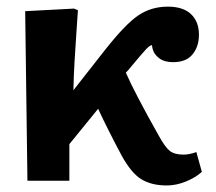

<svg xmlns="http://www.w3.org/2000/svg" viewBox="-20 -547 653 581"><path d="M484.9 14.2Q438.5 14.2 408 -4.4Q377.4 -22.9 348.1 -76.2Q306.2 -154.8 276.9 -217.8L189.9 -110.8V0H63L56.2 -513.2L204.1 -521L215.8 -516.1Q214.8 -497.6 211.4 -451.2Q208 -404.8 205.6 -361.6Q203.1 -318.4 202.1 -273.9L297.9 -396Q359.9 -474.6 398.9 -500.7Q438 -526.9 487.8 -526.9Q534.2 -526.9 558.1 -504.2Q582 -481.4 582 -441.9Q582 -406.2 562.7 -382.6Q543.5 -358.9 503.9 -358.9Q489.3 -358.9 476.3 -363Q463.4 -367.2 452.4 -379.4Q441.4 -391.6 439.9 -410.2Q434.1 -410.6 422.6 -398.7Q411.1 -386.7 368.2 -335L360.8 -327.1Q387.2 -266.6 460 -137.2Q479.5 -101.6 493.9 -90.3Q508.3 -79.1 535.2 -79.1Q553.2 -79.1 574.2 -86.9L590.8 -26.9Q571.3 -9.3 542.2 2.4Q513.2 14.2 484.9 14.2Z"/></svg>

Font: Literata Book
Style: Bold
Weight: 700
Designer: Latin by Veronika Burian and Jose Scaglione. Greek by Irene Vlachou. Cyrillic by Vera Evstafieva
Foundry: TypeTogether
Version: Version 2.003;PS 002.003;hotconv 1.0.88;makeotf.lib2.5.64775